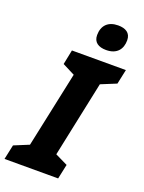

<svg xmlns="http://www.w3.org/2000/svg" viewBox="-207 -1018 822 1097"><g transform="rotate(20 204.0 -469.5)"><path d="M297 -783C363 -783 392 -823 392 -876C392 -922 359 -939 315 -939C254 -939 220 -904 220 -846C220 -802 251 -783 297 -783ZM-35 0H291L310 -89L234 -126L331 -587L424 -625L443 -714H115L97 -625L172 -587L74 -126L-16 -89Z"/></g></svg>

Font: Noto Sans SemiCondensed ExtraBold
Style: Italic
Weight: 800
Width: 4
Italic angle: -12°
Designer: Monotype Design Team
Foundry: Monotype Imaging Inc.
Version: Version 2.013